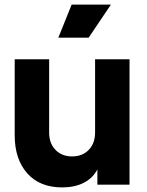

<svg xmlns="http://www.w3.org/2000/svg" viewBox="-20 -804 639 836"><path d="M44 -215V-546H194V-227Q194 -180 221.5 -151.5Q249 -123 294 -123Q339 -123 366.5 -151.5Q394 -180 394 -227V-546H544V0H404V-66Q383 -27 343.5 -7.5Q304 12 251 12Q153 12 98.5 -49.5Q44 -111 44 -215ZM292 -784H463L366 -640H234Z"/></svg>

Font: Eudoxus Sans ExtraBold
Style: Regular
Weight: 800
Designer: Stijn de Vries
Foundry: tokotype
Version: Version 2.005